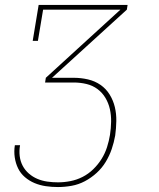

<svg xmlns="http://www.w3.org/2000/svg" viewBox="-20 -540 640 775"><path d="M214 215Q189 215 165 211.5Q141 208 119.5 199Q98 190 80.5 175Q63 160 53 139.5Q43 119 39.5 95Q36 71 40 46H61Q57 68 59.5 89.5Q62 111 71.5 129Q81 147 96.5 160.5Q112 174 131 182Q150 190 171 193Q192 196 214 196Q239 196 264.5 191Q290 186 313.5 174Q337 162 356.5 143Q376 124 390 101.5Q404 79 412 54Q420 29 424 4Q428 -22 428.5 -48.5Q429 -75 423.5 -99.5Q418 -124 405.5 -145Q393 -166 373.5 -180.5Q354 -195 329 -201Q304 -207 277 -207H162L165 -226L466 -501H154L133 -375H112L136 -520H495L492 -501L190 -226H277Q307 -226 335 -219.5Q363 -213 385.5 -197.5Q408 -182 422.5 -158.5Q437 -135 443.5 -108Q450 -81 449.5 -51.5Q449 -22 445 7Q440 35 431 61.5Q422 88 407 113Q392 138 370 158Q348 178 322.5 191.5Q297 205 269 210Q241 215 214 215Z"/></svg>

Font: Iosevka Etoile Thin
Style: Italic
Weight: 100
Italic angle: -9°
Designer: Belleve Invis
Foundry: Belleve Invis
Version: Version 22.1.2; ttfautohint (v1.8.4)